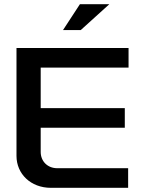

<svg xmlns="http://www.w3.org/2000/svg" viewBox="-20 -900 680 920"><path d="M59 -670V-153C59 -67 127 0 224 0H594V-94H254C208 -94 175 -127 175 -172V-288H578V-382H175V-576H596V-670ZM282 -756H367L504 -880H363Z"/></svg>

Font: LT Wave Medium
Style: Regular
Weight: 500
Designer: Daniel Lyons
Version: Version 2.5 (Glyphs App)